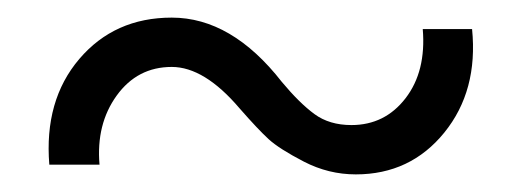

<svg xmlns="http://www.w3.org/2000/svg" viewBox="-20 -374 593 218"><path d="M384 -176Q353 -176 325 -190.5Q297 -205 285 -216Q273 -227 252 -251Q212 -298 175 -298Q136 -298 112.5 -265.5Q89 -233 93 -187H36Q30 -260 70 -307Q110 -354 175 -354Q243 -354 300 -281Q320 -257 337 -244.5Q354 -232 379 -232Q417 -232 440.5 -262.5Q464 -293 460 -341H516Q523 -271 484.5 -223.5Q446 -176 384 -176Z"/></svg>

Font: Oakes Grotesk Medium
Style: Italic
Weight: 500
Italic angle: -8°
Designer: Samuel Oakes
Foundry: Samuel Oakes
Version: Version 1.000;PS 001.000;hotconv 1.0.88;makeotf.lib2.5.64775